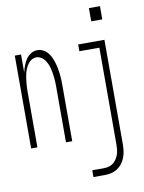

<svg xmlns="http://www.w3.org/2000/svg" viewBox="-99 -775 797 1059"><g transform="rotate(-10 300.0 -246.0)"><path d="M474 -633V-707H536V-633ZM26 0V-520H61V-419Q65 -438 72 -456.5Q79 -475 89.5 -491Q100 -507 117 -517.5Q134 -528 153 -528Q170 -528 185 -520.5Q200 -513 211 -500Q222 -487 228.5 -472Q235 -457 240 -441Q245 -425 248 -409Q251 -393 253 -376.5Q255 -360 255.5 -343.5Q256 -327 256 -310V0H221V-310Q221 -323 220.5 -336.5Q220 -350 218.5 -363.5Q217 -377 215 -390.5Q213 -404 209.5 -417Q206 -430 200.5 -442Q195 -454 187 -465Q179 -476 166.5 -483Q154 -490 141 -490Q128 -490 115.5 -483Q103 -476 95 -465Q87 -454 81.5 -442Q76 -430 72.5 -417Q69 -404 67 -390.5Q65 -377 63.5 -363.5Q62 -350 61.5 -336.5Q61 -323 61 -310V0ZM337 215V177H401Q415 177 429 173.5Q443 170 454 161.5Q465 153 473 141Q481 129 485.5 115.5Q490 102 491.5 88Q493 74 493 60V-482H381V-520H528V60Q528 79 526 98Q524 117 517.5 135Q511 153 500 168.5Q489 184 473 195Q457 206 438.5 210.5Q420 215 401 215Z"/></g></svg>

Font: Iosevka SS04 XLt Ex
Style: Regular
Weight: 200
Width: 7
Monospace: yes
Designer: Belleve Invis
Foundry: Belleve Invis
Version: Version 19.0.0; ttfautohint (v1.8.4)